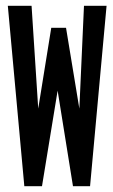

<svg xmlns="http://www.w3.org/2000/svg" viewBox="-20 -643 390 663"><path d="M64 0 7 -623H89L112 -268L157 -547H208L254 -268L270 -623H348L291 0H232L179 -330L125 0Z"/></svg>

Font: Inconsolata ExtraCondensed ExtraBold
Style: Regular
Weight: 800
Width: 2
Monospace: yes
Designer: Raph Levien, Cyreal, Brenton Simpson
Foundry: Raph Levien, Cyreal, Google
Version: Version 3.001; ttfautohint (v1.8.2.53-6de2)